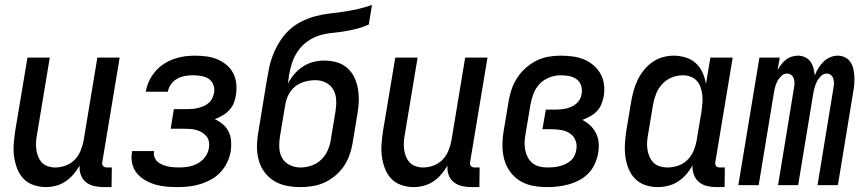

<svg xmlns="http://www.w3.org/2000/svg" viewBox="-20 -755 3540 783"><path d="M167 8Q141 8 116.5 -0.5Q92 -9 75.5 -26.5Q59 -44 50 -67.5Q41 -91 37.5 -116Q34 -141 36 -167.5Q38 -194 42 -221L92 -520H183L131 -207Q128 -192 127 -176.5Q126 -161 128 -146Q130 -131 135.5 -117Q141 -103 150.5 -92.5Q160 -82 175 -77Q190 -72 205 -72Q226 -72 247 -79.5Q268 -87 284 -103Q300 -119 308.5 -140Q317 -161 321 -182L377 -520H468L397 -93Q396 -89 397 -85Q398 -81 400.5 -78Q403 -75 407 -73.5Q411 -72 416 -72H436L435 8H402Q382 8 363 3.5Q344 -1 330 -12.5Q316 -24 309.5 -42Q303 -60 305 -80Q294 -61 279.5 -44Q265 -27 247 -15Q229 -3 208 2.5Q187 8 167 8Z M704 8Q681 8 658 6Q635 4 613 -2.5Q591 -9 572 -20Q553 -31 539 -47.5Q525 -64 519.5 -86.5Q514 -109 518 -132L519 -139H609L608 -136Q606 -124 610.5 -113Q615 -102 623 -95Q631 -88 642 -83.5Q653 -79 664 -76.5Q675 -74 687 -73Q699 -72 712 -72Q730 -72 749.5 -75.5Q769 -79 786.5 -88.5Q804 -98 816.5 -115Q829 -132 832 -151Q834 -164 832 -176.5Q830 -189 822.5 -198.5Q815 -208 804.5 -214.5Q794 -221 782 -224.5Q770 -228 757.5 -229Q745 -230 732 -230H676L689 -310H745Q756 -310 767 -311Q778 -312 789.5 -315Q801 -318 812 -323Q823 -328 832 -336Q841 -344 846 -355Q851 -366 853 -377Q856 -394 850 -409.5Q844 -425 831 -433.5Q818 -442 801.5 -445Q785 -448 768 -448Q752 -448 736 -445.5Q720 -443 704.5 -435Q689 -427 678.5 -413Q668 -399 665 -383V-381H575V-384Q579 -406 589 -426.5Q599 -447 614 -464.5Q629 -482 648.5 -494.5Q668 -507 689 -514.5Q710 -522 731.5 -525Q753 -528 775 -528Q798 -528 821.5 -525Q845 -522 865.5 -513.5Q886 -505 903.5 -490.5Q921 -476 931 -456.5Q941 -437 943.5 -413.5Q946 -390 942 -367Q940 -351 933.5 -335Q927 -319 915 -306Q903 -293 887.5 -284Q872 -275 856 -269Q874 -261 889 -248Q904 -235 912.5 -217.5Q921 -200 922.5 -179.5Q924 -159 921 -138Q917 -115 906.5 -93Q896 -71 879.5 -53Q863 -35 841 -23Q819 -11 796 -4Q773 3 750 5.5Q727 8 704 8Z M1205 8Q1176 8 1148.5 2.5Q1121 -3 1098 -17Q1075 -31 1059 -52.5Q1043 -74 1035.5 -100.5Q1028 -127 1028 -155.5Q1028 -184 1033 -213L1067 -421Q1072 -449 1077.5 -477.5Q1083 -506 1094.5 -534Q1106 -562 1122 -587.5Q1138 -613 1161 -634Q1184 -655 1212 -668.5Q1240 -682 1268.5 -689.5Q1297 -697 1325.5 -700Q1354 -703 1383 -707.5Q1412 -712 1441 -718.5Q1470 -725 1497 -735L1484 -655Q1460 -644 1434.5 -637.5Q1409 -631 1383.5 -627Q1358 -623 1332.5 -620.5Q1307 -618 1281.5 -610Q1256 -602 1233.5 -586Q1211 -570 1195.5 -547.5Q1180 -525 1171.5 -500Q1163 -475 1159 -450Q1158 -441 1156.5 -432Q1155 -423 1154 -414Q1165 -435 1180.5 -453Q1196 -471 1216 -484Q1236 -497 1258.5 -502.5Q1281 -508 1303 -508Q1329 -508 1353.5 -501Q1378 -494 1396.5 -477.5Q1415 -461 1425.5 -438.5Q1436 -416 1440 -391Q1444 -366 1443 -340Q1442 -314 1437 -287L1418 -172Q1414 -147 1405.5 -123Q1397 -99 1382.5 -77.5Q1368 -56 1347 -38.5Q1326 -21 1303 -10.5Q1280 0 1254.5 4Q1229 8 1205 8ZM1205 -72Q1227 -72 1249.5 -79.5Q1272 -87 1289 -103Q1306 -119 1316 -141Q1326 -163 1329 -185L1348 -300Q1352 -324 1351 -347Q1350 -370 1339.5 -389Q1329 -408 1309 -418Q1289 -428 1266 -428Q1245 -428 1223 -422Q1201 -416 1183.5 -402Q1166 -388 1156 -367.5Q1146 -347 1143 -326L1122 -200Q1118 -176 1119 -153Q1120 -130 1130.5 -111Q1141 -92 1161.5 -82Q1182 -72 1205 -72Z M1667 8Q1641 8 1616.5 -0.5Q1592 -9 1575.5 -26.5Q1559 -44 1550 -67.5Q1541 -91 1537.5 -116Q1534 -141 1536 -167.5Q1538 -194 1542 -221L1592 -520H1683L1631 -207Q1628 -192 1627 -176.5Q1626 -161 1628 -146Q1630 -131 1635.5 -117Q1641 -103 1650.5 -92.5Q1660 -82 1675 -77Q1690 -72 1705 -72Q1726 -72 1747 -79.5Q1768 -87 1784 -103Q1800 -119 1808.5 -140Q1817 -161 1821 -182L1877 -520H1968L1897 -93Q1896 -89 1897 -85Q1898 -81 1900.5 -78Q1903 -75 1907 -73.5Q1911 -72 1916 -72H1936L1935 8H1902Q1882 8 1863 3.5Q1844 -1 1830 -12.5Q1816 -24 1809.5 -42Q1803 -60 1805 -80Q1794 -61 1779.5 -44Q1765 -27 1747 -15Q1729 -3 1708 2.5Q1687 8 1667 8Z M2211 8Q2181 8 2152.5 2.5Q2124 -3 2100.5 -17.5Q2077 -32 2060.5 -54.5Q2044 -77 2036.5 -104.5Q2029 -132 2029 -161.5Q2029 -191 2034 -221L2054 -341Q2058 -365 2066 -389.5Q2074 -414 2088.5 -436.5Q2103 -459 2123 -477Q2143 -495 2166.5 -507Q2190 -519 2215 -523.5Q2240 -528 2265 -528Q2290 -528 2314 -525Q2338 -522 2359.5 -513.5Q2381 -505 2399 -490Q2417 -475 2428.5 -455Q2440 -435 2443 -411Q2446 -387 2442 -362Q2439 -346 2432.5 -330Q2426 -314 2414 -301.5Q2402 -289 2386.5 -280.5Q2371 -272 2355 -266Q2373 -257 2387.5 -243Q2402 -229 2411 -211Q2420 -193 2421.5 -171.5Q2423 -150 2419 -129Q2415 -107 2405.5 -86Q2396 -65 2379.5 -48Q2363 -31 2342 -20Q2321 -9 2299 -3Q2277 3 2255 5.5Q2233 8 2211 8ZM2212 -72Q2224 -72 2236 -73Q2248 -74 2260.5 -77Q2273 -80 2285 -85.5Q2297 -91 2307 -99.5Q2317 -108 2322.5 -119.5Q2328 -131 2330 -143Q2334 -163 2327.5 -181Q2321 -199 2305.5 -210Q2290 -221 2270.5 -224.5Q2251 -228 2231 -228H2192L2206 -308H2245Q2256 -308 2267 -309Q2278 -310 2289 -312.5Q2300 -315 2311 -320Q2322 -325 2331 -333Q2340 -341 2345.5 -351.5Q2351 -362 2352 -373Q2355 -391 2349.5 -407Q2344 -423 2330.5 -432.5Q2317 -442 2300 -445Q2283 -448 2265 -448Q2243 -448 2220 -439Q2197 -430 2180.5 -412.5Q2164 -395 2155.5 -372.5Q2147 -350 2143 -327L2123 -207Q2120 -191 2119.5 -174.5Q2119 -158 2122 -142.5Q2125 -127 2132.5 -113Q2140 -99 2152 -89.5Q2164 -80 2179.5 -76Q2195 -72 2212 -72Z M2663 8Q2636 8 2612 0Q2588 -8 2570.5 -25.5Q2553 -43 2543.5 -66.5Q2534 -90 2530.5 -115.5Q2527 -141 2528.5 -167.5Q2530 -194 2534 -221L2554 -341Q2558 -363 2564 -385Q2570 -407 2580 -428Q2590 -449 2605 -468Q2620 -487 2639.5 -501Q2659 -515 2682 -521.5Q2705 -528 2727 -528Q2752 -528 2776.5 -520.5Q2801 -513 2818 -497Q2835 -481 2845 -459Q2855 -437 2859 -412L2877 -520H2968L2897 -93Q2896 -89 2897 -85Q2898 -81 2900.5 -78Q2903 -75 2907 -73.5Q2911 -72 2916 -72H2936L2935 8H2902Q2882 8 2863 3.5Q2844 -1 2830 -13Q2816 -25 2809.5 -43Q2803 -61 2804 -81Q2794 -62 2779 -44.5Q2764 -27 2745.5 -15Q2727 -3 2705.5 2.5Q2684 8 2663 8ZM2701 -72Q2723 -72 2744.5 -79Q2766 -86 2782.5 -102Q2799 -118 2808 -139Q2817 -160 2821 -182L2841 -302Q2843 -318 2844.5 -335Q2846 -352 2844 -368Q2842 -384 2837 -399Q2832 -414 2821.5 -425.5Q2811 -437 2796 -442.5Q2781 -448 2765 -448Q2742 -448 2719.5 -439Q2697 -430 2680.5 -412Q2664 -394 2655.5 -372Q2647 -350 2643 -327L2623 -207Q2620 -192 2619 -176Q2618 -160 2620.5 -144.5Q2623 -129 2629 -115.5Q2635 -102 2645.5 -91.5Q2656 -81 2671 -76.5Q2686 -72 2701 -72Z M2991 0 3077 -520H3160L3151 -469Q3157 -480 3165.5 -491.5Q3174 -503 3185 -511.5Q3196 -520 3209 -524Q3222 -528 3234 -528Q3250 -528 3263.5 -521.5Q3277 -515 3285.5 -503Q3294 -491 3297.5 -476.5Q3301 -462 3303 -447Q3308 -462 3317 -476.5Q3326 -491 3338 -503Q3350 -515 3365.5 -521.5Q3381 -528 3396 -528Q3412 -528 3425.5 -521.5Q3439 -515 3447.5 -503Q3456 -491 3459.5 -476Q3463 -461 3464 -446Q3465 -431 3464 -415Q3463 -399 3460 -383L3397 0H3314L3379 -397Q3381 -407 3381 -416.5Q3381 -426 3378 -435Q3375 -444 3368 -449.5Q3361 -455 3351 -455Q3338 -455 3327.5 -444.5Q3317 -434 3311 -421.5Q3305 -409 3301.5 -396Q3298 -383 3296 -370L3235 0H3153L3218 -397Q3220 -407 3220 -416.5Q3220 -426 3217 -435Q3214 -444 3206.5 -449.5Q3199 -455 3189 -455Q3176 -455 3165.5 -444.5Q3155 -434 3149 -421.5Q3143 -409 3140 -396Q3137 -383 3135 -370L3074 0Z"/></svg>

Font: Iosevka Medium
Style: Italic
Weight: 500
Italic angle: -9°
Monospace: yes
Designer: Belleve Invis
Foundry: Belleve Invis
Version: Version 32.5.0; ttfautohint (v1.8.4)